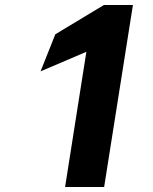

<svg xmlns="http://www.w3.org/2000/svg" viewBox="-20 -732 613 767"><path d="M142 -447 325 -525 240 15H396L511 -712H395L201 -595Z"/></svg>

Font: Aerodynamic
Style: BdObl
Weight: 500
Designer: Google
Version: Version 2.000980; 2014